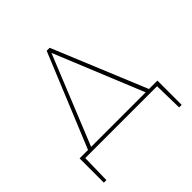

<svg xmlns="http://www.w3.org/2000/svg" viewBox="-213 -844 1225 1225"><g transform="rotate(-45 399.5 -231.5)"><path d="M746 195H723L719 0H71L67 195H44V-24H120L381 -658H408L670 -24H746ZM640 -24 393 -627 148 -24Z"/></g></svg>

Font: Ysabeau Infant Extralight
Style: Regular
Weight: 200
Designer: Christian Thalmann (Catharsis Fonts)
Version: Version 0.003